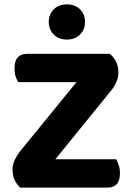

<svg xmlns="http://www.w3.org/2000/svg" viewBox="-20 -854 599 874"><path d="M328 -480H63Q56 -491 51 -506.5Q46 -522 46 -542Q46 -577 61 -593Q76 -609 103 -609H480Q519 -576 519 -524Q519 -501 509 -479Q499 -457 482 -437L232 -129H509Q515 -118 520.5 -102Q526 -86 526 -66Q526 -31 511 -15.5Q496 0 470 0H72Q57 -13 47 -34Q37 -55 37 -83Q37 -106 48.5 -129Q60 -152 77 -172ZM367 -754Q367 -720 344.5 -697Q322 -674 285 -674Q247 -674 224.5 -697Q202 -720 202 -754Q202 -789 224.5 -811.5Q247 -834 285 -834Q322 -834 344.5 -811.5Q367 -789 367 -754Z"/></svg>

Font: Baloo Bhaina 2
Style: Bold
Weight: 700
Designer: Yesha Goshar, Manish Minz, Shuchita Grover and Ek Type
Foundry: Ek Type
Version: Version 1.640;hotconv 1.0.111;makeotfexe 2.5.65597; ttfautoh